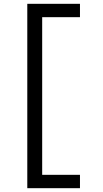

<svg xmlns="http://www.w3.org/2000/svg" viewBox="-20 -843 540 1006"><path d="M123 143V-823H399V-753H201V73H399V143Z"/></svg>

Font: Iosevka Term
Style: Regular
Weight: 400
Monospace: yes
Designer: Belleve Invis
Foundry: Belleve Invis
Version: Version 30.0.1